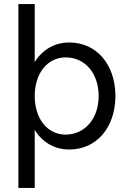

<svg xmlns="http://www.w3.org/2000/svg" viewBox="-20 -720 626 940"><path d="M70 200H150V-84C187 -24 246 12 319 12C452 12 545 -95 545 -250C545 -405 452 -512 319 -512C246 -512 187 -476 150 -416V-700H70ZM301 -61C212 -61 150 -139 150 -250C150 -361 212 -439 302 -439C396 -439 463 -361 463 -250C463 -139 395 -61 301 -61Z"/></svg>

Font: HB Figtree Prototype
Style: Regular
Weight: 400
Designer: Alfredo Marco Pradil
Foundry: Hanken Design Co.®
Version: Version 1.002;Glyphs 3.2 (3228)